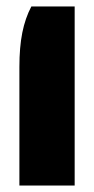

<svg xmlns="http://www.w3.org/2000/svg" viewBox="-20 -574 291 594"><path d="M40 0V-367Q40 -428 49 -473Q58 -518 77 -554H211V0Z"/></svg>

Font: Tac One
Style: Regular
Weight: 400
Designer: Oluseyi Olusanya, David Udoh, Eyiyemi Adegbite, Mirko Velimirović
Version: Version 1.003; ttfautohint (v1.8.4.7-5d5b)